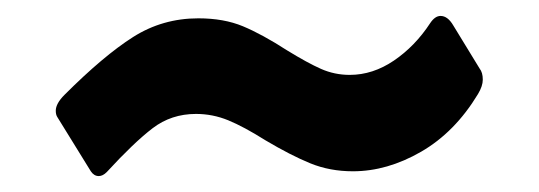

<svg xmlns="http://www.w3.org/2000/svg" viewBox="-20 -491 676 241"><path d="M423 -276Q394 -276 369.5 -286Q345 -296 313 -315Q286 -332 266.5 -340Q247 -348 226 -348Q195 -348 171.5 -330Q148 -312 114 -275Q109 -270 104 -270Q98 -270 94 -276L52 -344Q50 -347 50 -352Q50 -361 61 -372Q110 -421 147 -444.5Q184 -468 229 -468Q261 -468 285 -458Q309 -448 340 -428Q366 -412 383 -404.5Q400 -397 419 -397Q448 -397 474.5 -415Q501 -433 520 -462Q526 -471 533 -471Q542 -471 549 -459L582 -405Q586 -400 586 -391Q586 -383 580 -373Q551 -325 508.5 -300.5Q466 -276 423 -276Z"/></svg>

Font: Libre Franklin Black
Style: Regular
Weight: 900
Designer: Pablo Impallari, Rodrigo Fuenzalida
Foundry: Impallari Type
Version: Version 1.002; ttfautohint (v1.5)